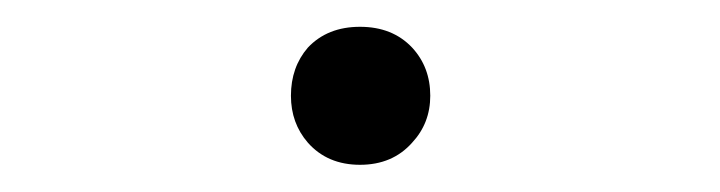

<svg xmlns="http://www.w3.org/2000/svg" viewBox="-20 -482 540 144"><path d="M250 -461.9Q225.6 -461.9 210.9 -446.3Q198.2 -431.6 198.2 -410.2Q198.2 -389.6 210.9 -375Q225.6 -358.4 250 -358.4Q274.4 -358.4 289.1 -375Q302.7 -389.6 302.7 -410.2Q302.7 -431.6 289.1 -446.3Q274.4 -461.9 250 -461.9Z"/></svg>

Font: DotumChe
Style: Regular
Weight: 400
Monospace: yes
Version: Version 2.21